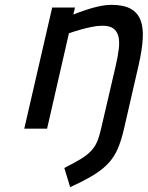

<svg xmlns="http://www.w3.org/2000/svg" viewBox="-20 -530 609 791"><path d="M80 0 195 -499H289L282 -470Q309 -481 337 -490Q360 -498 388 -504Q416 -510 439 -510Q489 -510 518 -494Q547 -478 559 -447Q571 -416 568 -369Q565 -322 551 -261L491 0Q480 48 465.5 82Q451 116 426.5 142.5Q402 169 364 192Q326 215 269 241L245 162Q286 141 312 125.5Q338 110 354.5 92.5Q371 75 380 54Q389 33 396 2L457 -260Q466 -299 469.5 -329.5Q473 -360 467.5 -381Q462 -402 446.5 -413Q431 -424 402 -424Q381 -424 357 -419Q333 -414 312 -408Q287 -401 264 -393L174 0Z"/></svg>

Font: Panefresco 600wt
Style: Italic
Weight: 600
Foundry: Campivisivi & Chank Co
Version: Version 1.000